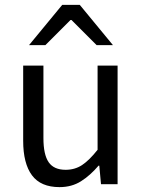

<svg xmlns="http://www.w3.org/2000/svg" viewBox="-20 -755 584 787"><path d="M224 12Q147 12 111 -36.5Q75 -85 75 -178V-486H158V-189Q158 -121 179.5 -90Q201 -59 249 -59Q287 -59 316.5 -78.5Q346 -98 380 -141V-486H462V0H394L387 -76H384Q350 -36 312 -12Q274 12 224 12ZM99 -570 235 -735H307L443 -570H376L273 -673H269L166 -570Z"/></svg>

Font: Mada
Style: Regular
Weight: 400
Designer: Khaled Hosny
Version: Version 1.5